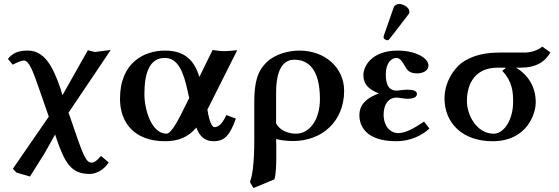

<svg xmlns="http://www.w3.org/2000/svg" viewBox="-20 -700 2817 968"><path d="M179 -247C195 -202 210 -157 226 -112L55 136L45 151L63 170L131 190L204 74L258 -22L262 -9C306 121 338 177 432 177C465 177 505 156 528 119L489 86C468 112 453 120 443 120C419 120 406 101 366 -15C353 -53 339 -93 326 -131L323 -128L459 -330L538 -448C520 -446 480 -441 458 -438L423 -447C382 -374 337 -295 295 -220C287 -247 292 -229 284 -256C244 -373 201 -445 119 -445C70 -445 42 -431 20 -403L44 -374C75 -390 93 -395 100 -395C127 -395 146 -342 179 -247Z M811 -445C711 -445 585 -388 585 -202C585 -78 661 12 812 12C877 12 928 -7 970 -57C987 -10 1015 12 1056 12C1114 12 1140 -20 1169 -102L1121 -120C1098 -68 1076 -59 1061 -59C1049 -59 1035 -87 1026 -146L1024 -144L1176 -447C1147 -444 1123 -442 1109 -442C1097 -442 1084 -443 1052 -448L985 -312C961 -392 915 -445 811 -445ZM934 -206 921 -180C885 -106 845 -26 820 -26C744 -26 708 -146 708 -226C708 -336 736 -408 811 -408C878 -408 906 -335 926 -241Z M1364 204C1371 177 1373 134 1373 87V36C1373 24 1372 12 1372 1C1394 7 1426 11 1458 11C1603 11 1715 -88 1715 -242C1715 -357 1621 -445 1489 -445C1436 -445 1367 -428 1324 -386C1295 -356 1262 -319 1262 -186V3C1262 128 1252 187 1240 218L1258 248ZM1593 -200C1593 -97 1541 -26 1472 -26C1435 -26 1389 -42 1372 -79V-232C1372 -374 1424 -399 1464 -399C1532 -399 1593 -354 1593 -200Z M1914 -121C1914 -175 1939 -208 1980 -208C1982 -208 1993 -207 2004 -205C2014 -204 2025 -202 2031 -202C2070 -202 2082 -212 2082 -227C2082 -241 2064 -248 2032 -248C2026 -248 2002 -246 1989 -244C1984 -244 1981 -243 1981 -243C1950 -243 1925 -259 1925 -325C1925 -386 1956 -408 1979 -408C1998 -408 2012 -384 2023 -364C2033 -346 2045 -330 2083 -330C2103 -330 2140 -338 2140 -370C2140 -408 2074 -445 1985 -445C1851 -445 1812 -363 1812 -322C1812 -276 1837 -250 1890 -229C1794 -194 1792 -141 1792 -118C1792 -66 1824 12 1978 12C2051 12 2110 -19 2145 -52L2118 -87C2068 -53 2024 -29 1988 -29C1943 -29 1914 -70 1914 -121ZM1993 -680C1982 -680 1969 -674 1965 -663L1915 -520C1914 -517 1914 -512 1914 -511C1914 -504 1926 -497 1934 -497C1938 -497 1942 -501 1945 -505L2039 -627C2043 -632 2044 -637 2044 -642C2044 -662 2013 -680 1993 -680Z M2291 -369C2247 -324 2221 -264 2221 -205C2221 -78 2313 12 2463 12C2637 12 2681 -126 2681 -184C2681 -264 2641 -324 2581 -359H2607C2679 -359 2726 -385 2755 -436L2714 -465C2691 -445 2654 -435 2625 -435H2495C2394 -435 2328 -404 2291 -369ZM2469 -26C2381 -26 2334 -124 2334 -189C2334 -282 2378 -359 2490 -359H2530C2531 -357 2519 -348 2512 -343C2564 -289 2567 -234 2567 -187C2567 -96 2521 -26 2469 -26Z"/></svg>

Font: Libertinus Serif Semibold
Style: Regular
Weight: 600
Designer: Philipp H. Poll, Khaled Hosny
Foundry: Caleb Maclennan
Version: Version 7.050;RELEASE